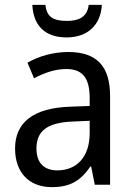

<svg xmlns="http://www.w3.org/2000/svg" viewBox="-20 -760 548 790"><path d="M399 -740H345C339 -689 303 -674 256 -674C202 -674 172 -688 167 -740H113C117 -656 164 -606 254 -606C342 -606 395 -659 399 -740ZM261 -546C197 -546 138 -528 93 -502L120 -438C162 -460 206 -476 253 -476C316 -476 349 -443 349 -357V-324L269 -321C117 -316 42 -256 42 -149C42 -49 101 10 193 10C270 10 312 -17 352 -75H355L370 0H433V-364C433 -486 380 -546 261 -546ZM281 -260 349 -263V-213C349 -111 293 -59 216 -59C164 -59 130 -87 130 -149C130 -218 170 -256 281 -260Z"/></svg>

Font: Noto Sans Devanagari UI SemiCondensed
Style: Regular
Weight: 400
Width: 4
Designer: Jelle Bosma - Monotype Design Team
Foundry: Monotype Imaging Inc.
Version: Version 2.004